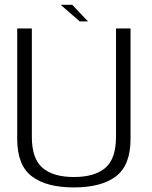

<svg xmlns="http://www.w3.org/2000/svg" viewBox="-20 -796 650 820"><path d="M295.5 4.5Q412.5 4.5 475 -42.8Q537.5 -90 537.5 -202.5V-674.5H475.5V-211.5Q475.5 -118 429.8 -79Q384 -40 295.5 -40Q207.5 -40 161.8 -79Q116 -118 116 -211.5V-674.5H53.5V-202.5Q53.5 -90 116 -42.8Q178.5 4.5 295.5 4.5ZM320.5 -704.5H356L288.5 -775.5H239Z"/></svg>

Font: Anybody UltraCondensed Thin Light
Style: Regular
Weight: 300
Version: Version 1.111